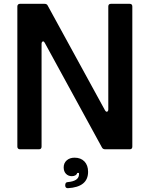

<svg xmlns="http://www.w3.org/2000/svg" viewBox="-20 -783 786 1007"><path d="M85 0Q79 0 75 -3.5Q71 -7 71 -14V-749Q71 -756 75 -759.5Q79 -763 85 -763H213Q226 -763 230 -754L531 -204Q535 -197 540 -197Q543 -197 545.5 -200Q548 -203 548 -209V-749Q548 -763 562 -763H660Q674 -763 674 -749V-14Q674 0 660 0H532Q520 0 515 -9L215 -558Q211 -566 206 -566Q203 -566 200.5 -562.5Q198 -559 198 -554V-14Q198 0 184 0ZM322 189Q322 172 336 172Q390 167 394 136Q395 130 394 124H385Q383 132 375.5 136.5Q368 141 357 141Q338 141 326 128.5Q314 116 314 95Q314 72 330 58Q346 44 371 44Q404 44 423 64Q442 84 442 118Q442 198 336 204Q322 204 322 189Z"/></svg>

Font: Open Sauce Two SemiBold
Style: Regular
Weight: 600
Designer: Alfredo Marco Pradil
Foundry: Creative Sauce Fz LLC
Version: Version 1.477